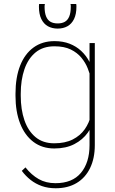

<svg xmlns="http://www.w3.org/2000/svg" viewBox="-20 -748 588 980"><path d="M264.2 212.9Q225.6 212.9 193.6 201.7Q161.6 190.4 136 170.2Q110.4 149.9 91.3 124L109.9 106.4Q140.6 145 177.5 166Q214.4 187 263.2 187Q349.1 187 393.1 134.3Q437 81.5 437 -7.3V-412.1V-528.3H463.9V-7.3Q463.9 60.1 439.9 109.6Q416 159.2 371.3 186Q326.7 212.9 264.2 212.9ZM257.3 9.8Q194.8 9.8 150.4 -23.9Q106 -57.6 82.5 -118.2Q59.1 -178.7 59.1 -259.3V-269.5Q59.1 -353 82.8 -413.1Q106.4 -473.1 151.1 -505.6Q195.8 -538.1 258.3 -538.1Q301.3 -538.1 335.2 -524.9Q369.1 -511.7 394.5 -488Q419.9 -464.4 436.5 -432.6Q453.1 -400.9 461.9 -363.8V-148.4Q453.6 -106.9 428 -70.8Q402.3 -34.7 359.6 -12.5Q316.9 9.8 257.3 9.8ZM256.8 -16.6Q312.5 -16.6 351.1 -36.1Q389.6 -55.7 412.6 -88.4Q435.5 -121.1 444.3 -160.6V-346.2Q439 -370.6 427.7 -399.2Q416.5 -427.7 395.5 -453.4Q374.5 -479 341.1 -495.4Q307.6 -511.7 257.8 -511.7Q199.7 -511.7 161.6 -480.5Q123.5 -449.2 104.7 -394.5Q85.9 -339.8 85.9 -269.5V-259.3Q85.9 -189 104.7 -134.3Q123.5 -79.6 161.4 -48.1Q199.2 -16.6 256.8 -16.6ZM274.4 -602.1Q246.1 -602.1 224.6 -614Q203.1 -626 190.9 -650.9Q178.7 -675.8 178.7 -714.4Q178.7 -717.8 179 -720.9Q179.2 -724.1 179.7 -727.5H209Q208.5 -724.6 208 -721.2Q207.5 -717.8 207.5 -714.4Q207.5 -683.1 215.3 -664.1Q223.1 -645 238 -636.7Q252.9 -628.4 274.4 -628.4Q295.9 -628.4 310.8 -636.7Q325.7 -645 333.5 -664.1Q341.3 -683.1 341.3 -714.4Q341.3 -717.8 341.1 -721.2Q340.8 -724.6 339.8 -727.5H369.1Q369.6 -724.1 369.9 -720.9Q370.1 -717.8 370.1 -714.4Q370.1 -675.8 357.9 -650.9Q345.7 -626 324.2 -614Q302.7 -602.1 274.4 -602.1Z"/></svg>

Font: Heebo Thin
Style: Regular
Weight: 250
Designer: Oded Ezer
Foundry: Ezer Type House
Version: Version 3.100